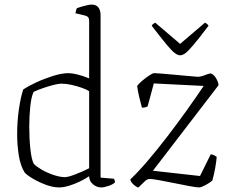

<svg xmlns="http://www.w3.org/2000/svg" viewBox="-20 -820 1018 840"><path d="M239 0Q212 0 181 -11.5Q150 -23 124.5 -38Q99 -53 88 -65Q70 -93 62.5 -138.5Q55 -184 55 -233Q55 -290 63 -344Q71 -398 82 -429Q103 -443 138.5 -459.5Q174 -476 212.5 -488Q251 -500 280 -500Q294 -500 317.5 -494.5Q341 -489 370 -477V-730Q370 -748 352 -752L310 -762Q311 -769 313 -775Q315 -781 316 -784Q329 -789 350 -794.5Q371 -800 380 -800Q401 -800 410.5 -787.5Q420 -775 420 -754V-43L478 -38Q480 -36 481.5 -31.5Q483 -27 483 -22Q474 -13 454.5 -6.5Q435 0 423 0Q403 0 386.5 -14Q370 -28 370 -49Q354 -38 330.5 -26.5Q307 -15 282.5 -7.5Q258 0 239 0ZM264 -45Q278 -45 310.5 -57.5Q343 -70 370 -84V-421Q360 -428 339 -435.5Q318 -443 294 -448.5Q270 -454 250 -454Q235 -454 210.5 -447.5Q186 -441 162.5 -432.5Q139 -424 127 -418Q117 -397 112.5 -354.5Q108 -312 108 -265Q108 -213 113 -167Q118 -121 128 -103Q138 -92 162 -78Q186 -64 214.5 -54.5Q243 -45 264 -45ZM586 0Q579 0 565.5 -11.5Q552 -23 550 -35Q583 -66 625 -115Q667 -164 711.5 -222Q756 -280 797.5 -338Q839 -396 871 -444L653 -455L626 -355Q618 -349 601 -349Q596 -366 589.5 -393.5Q583 -421 580 -444Q587 -454 602.5 -467Q618 -480 633 -490Q648 -500 655 -500Q661 -500 686.5 -498Q712 -496 744 -493Q776 -490 804.5 -487.5Q833 -485 846 -484Q855 -484 867 -488Q879 -492 889.5 -496Q900 -500 904 -498Q916 -494 926 -476.5Q936 -459 936 -447L649 -73L855 -50L902 -145Q910 -144 917 -140.5Q924 -137 928 -134Q927 -115 921.5 -85Q916 -55 909 -30Q899 -21 879.5 -10.5Q860 0 851 0Q841 0 810.5 -5.5Q780 -11 744 -18.5Q708 -26 677.5 -31.5Q647 -37 635 -37Q623 -37 611.5 -25Q600 -13 586 0ZM768 -578Q758 -578 744.5 -588Q731 -598 708 -626Q685 -654 644 -707Q644 -712 659 -721L768 -628L877 -721Q892 -712 892 -707Q852 -654 828.5 -626Q805 -598 792 -588Q779 -578 768 -578Z"/></svg>

Font: Texturina 72pt Thin
Style: Regular
Weight: 100
Designer: Guillermo Torres Carreño
Foundry: Omnibus-Type
Version: Version 1.002; ttfautohint (v1.8.3)